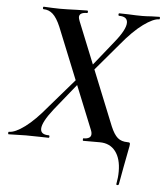

<svg xmlns="http://www.w3.org/2000/svg" viewBox="-78 -675 790 922"><g transform="rotate(5 317.0 -213.5)"><path d="M-19 -12Q11 -12 57.5 -46.5Q104 -81 160 -149L301 -312L315 -298L186 -138Q134 -72 134 -40Q134 -12 173 -12Q177 -12 177 -6Q177 0 173 0Q145 0 131 -1L64 -2L20 -1Q8 0 -19 0Q-22 0 -22 -6Q-22 -12 -19 -12ZM320 -326 449 -487Q500 -550 500 -583Q500 -613 460 -613Q456 -613 456 -619Q456 -625 460 -625L505 -624Q541 -622 571 -622Q589 -622 615 -624L653 -625Q656 -625 656 -619Q656 -613 653 -613Q625 -613 577.5 -578.5Q530 -544 474 -476L335 -312ZM340 -12Q377 -12 377 -36Q377 -45 373 -54L178 -536Q160 -578 140.5 -595.5Q121 -613 96 -613Q92 -613 92 -619Q92 -625 96 -625Q109 -625 137 -623L173 -622Q207 -622 255 -624L305 -625Q309 -625 309 -619Q309 -613 305 -613Q268 -613 268 -590Q268 -584 273 -571L471 -81Q487 -43 505 -27.5Q523 -12 553 -12Q560 -12 562.5 -10.5Q565 -9 565 -4L564 6Q542 119 529 193Q527 198 521.5 197.5Q516 197 517 192Q523 161 523 132Q523 70 496 35Q469 0 420 0H340Q338 0 338 -6Q338 -12 340 -12Z"/></g></svg>

Font: Cormorant Infant
Style: Bold Italic
Weight: 700
Italic angle: -10°
Designer: Christian Thalmann (Catharsis Fonts)
Foundry: Catharsis Fonts
Version: Version 4.000